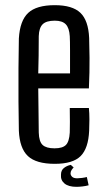

<svg xmlns="http://www.w3.org/2000/svg" viewBox="-20 -627 408 743"><path d="M250 -209H324Q326 -189 326 -165Q326 -141 325 -121Q322 -53 292 -23Q262 7 192 7Q120 7 88 -23Q56 -53 53 -121Q52 -171 51.5 -234.5Q51 -298 51.5 -362Q52 -426 53 -478Q57 -547 89 -577Q121 -607 192 -607Q260 -607 291 -577.5Q322 -548 325 -480Q326 -457 326.5 -403Q327 -349 324 -285H128Q128 -244 129 -203Q130 -162 130 -114Q131 -79 145 -66Q159 -53 191 -53Q222 -53 235 -66Q248 -79 250 -114Q251 -150 250 -209ZM192 -547Q159 -547 145 -533Q131 -519 130 -487Q130 -446 129.5 -411.5Q129 -377 128 -343H251Q251 -393 251 -431Q251 -469 250 -487Q248 -519 234.5 -533Q221 -547 192 -547ZM216 49Q216 32 227.5 23Q239 14 254 11L265 21Q261 25 257 31Q253 37 253 44Q253 51 259 57Q265 63 279 63Q286 63 297.5 61.5Q309 60 316 58L323 90Q312 93 299 94.5Q286 96 276 96Q245 96 229.5 83Q214 70 216 49Z"/></svg>

Font: Big Shoulders Display Medium
Style: Regular
Weight: 500
Designer: Patric King
Foundry: XO Type Co
Version: Version 1.000; ttfautohint (v1.8.2)